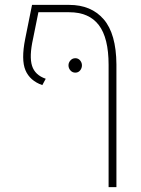

<svg xmlns="http://www.w3.org/2000/svg" viewBox="-20 -565 576 785"><path d="M263 -545Q353 -545 404 -486Q455 -427 456 -302V200H424V-300Q424 -410 384 -462.5Q344 -515 263 -515H137L115 -406Q99 -334 111 -296Q123 -258 167 -243L153 -217Q102 -235 84 -278Q66 -321 83 -406L111 -545ZM288 -327Q300 -327 307.5 -318Q315 -309 315 -298Q315 -286 307.5 -277Q300 -268 288 -268Q276 -268 268 -277Q260 -286 260 -298Q260 -309 268 -318Q276 -327 288 -327Z"/></svg>

Font: Assistant ExtraLight
Style: Regular
Weight: 200
Designer: Hebrew By Ben Nathan, Latin by Paul Hunt
Version: Version 3.000